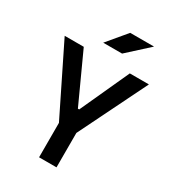

<svg xmlns="http://www.w3.org/2000/svg" viewBox="-213 -1014 1013 1128"><g transform="rotate(30 293.0 -450.5)"><path d="M233.9 0H352.1V-233.4L578.6 -693.4H449.2L297.4 -361.3H288.6L136.7 -693.4H7.3L233.9 -233.4ZM223.6 -771.5H351.6L493.7 -900.9H332Z"/></g></svg>

Font: Cascadia Code PL SemiBold
Style: Regular
Weight: 600
Monospace: yes
Designer: Aaron Bell
Foundry: Saja Typeworks
Version: Version 2404.023